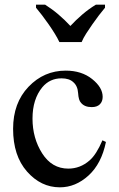

<svg xmlns="http://www.w3.org/2000/svg" viewBox="-20 -786 507 821"><path d="M433 -179Q414 -86 358.5 -35.5Q303 15 236 15Q155 15 95.5 -52.5Q36 -120 36 -235Q36 -346 102 -415Q168 -484 261 -484Q329 -484 374 -448Q419 -412 419 -372Q419 -352 407 -340Q395 -328 372 -328Q341 -328 326 -347Q316 -357 314 -388Q312 -419 293 -435Q276 -451 243 -451Q193 -451 161 -413Q119 -362 119 -279Q119 -195 160.5 -130Q202 -65 272 -65Q323 -65 363 -100Q392 -125 418 -186ZM134 -766H173Q187 -757 201.5 -746.5Q216 -736 230 -724Q244 -712 257 -699.5Q270 -687 281 -675Q292 -687 305 -699.5Q318 -712 332 -724Q346 -736 360.5 -746.5Q375 -757 390 -766H429V-753Q417 -739 403 -720.5Q389 -702 375 -682Q361 -662 348.5 -642.5Q336 -623 329 -606H234Q226 -623 214 -642.5Q202 -662 188 -682Q174 -702 160 -720.5Q146 -739 134 -753Z"/></svg>

Font: MM Ethnic
Style: Regular
Weight: 400
Designer: Khon Soe Zaw Thu
Version: Version 1.00 July 18, 2016, initial release